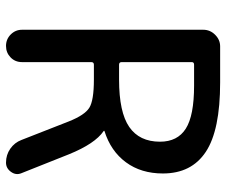

<svg xmlns="http://www.w3.org/2000/svg" viewBox="-78 -692 770 655"><g transform="rotate(90 307.5 -365.0)"><path d="M192.4 -633.8V-394.5Q192.4 -385.7 201.2 -385.7H252Q363.3 -385.7 413.6 -420.4Q463.9 -455.1 463.9 -525.4Q463.9 -585 419.4 -613.3Q375 -641.6 272.5 -641.6H201.2Q192.4 -641.6 192.4 -633.8ZM82 -54.7V-672.9Q82 -696.3 99.1 -713.4Q116.2 -730.5 138.7 -730.5H261.7Q424.8 -730.5 498.5 -681.6Q572.3 -632.8 572.3 -535.2Q572.3 -460.9 534.2 -409.2Q496.1 -357.4 427.7 -335.9Q426.8 -335.9 426.8 -335Q426.8 -333 427.7 -333Q470.7 -303.7 506.8 -214.8L571.3 -52.7Q579.1 -34.2 566.9 -17.1Q554.7 0 535.2 0Q508.8 0 487.8 -14.6Q466.8 -29.3 458 -52.7L394.5 -214.8Q373 -268.6 348.1 -284.2Q323.2 -299.8 252 -299.8H201.2Q192.4 -299.8 192.4 -291V-54.7Q192.4 -31.2 176.3 -15.6Q160.2 0 137.2 0Q114.3 0 98.1 -16.1Q82 -32.2 82 -54.7Z"/></g></svg>

Font: Rounded Mgen+ 2p medium
Style: Regular
Weight: 500
Designer: [Source Han Sans]
Ryoko NISHIZUKA  (kana & ideographs); Paul D. Hunt (Latin, Greek & Cyrillic); Wenlong ZHANG  (bopomofo
Version: Version 1.059.20150602